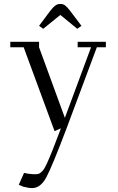

<svg xmlns="http://www.w3.org/2000/svg" viewBox="-20 -651 599 974"><path d="M32.2 -411.1V-439H178.2V-411.1L309.1 -53.2L441.9 -411.1H374V-439H517.1V-411.1H471.2L315.9 4.9Q244.1 194.3 214.8 248.8Q185.5 303.2 143.1 303.2Q126 303.2 97.2 295.9L75.2 286.1L102.1 226.1Q129.9 232.9 160.2 232.9Q171.9 232.9 179.2 229.5Q186.5 226.1 196.5 214.8Q206.5 203.6 218.5 177.2Q230.5 150.9 247.1 109.4Q263.7 67.9 289.1 0L256.8 14.2L100.1 -411.1ZM178.2 -520 235.8 -597.2Q251 -616.2 261.5 -623.5Q272 -630.9 286.1 -630.9Q300.3 -630.9 309.8 -623.8Q319.3 -616.7 335 -597.2L393.1 -520L372.1 -504.9L286.1 -575.2L199.2 -504.9Z"/></svg>

Font: Dehuti
Style: Book
Weight: 400
Version: Version 1.2